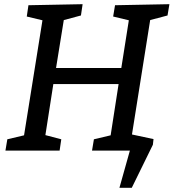

<svg xmlns="http://www.w3.org/2000/svg" viewBox="-20 -720 830 918"><path d="M790 -700 781 -646 698 -624 611 -77 714 -55 711 -28 610 178H551L601 0H420L429 -54L509 -73L547 -318H235L197 -74L273 -54L265 0H6L15 -54L95 -73L183 -623L108 -641L116 -695L375 -700L367 -646L285 -624L248 -395H560L596 -623L521 -641L530 -695Z"/></svg>

Font: Bitter Pro Medium
Style: Italic
Weight: 500
Italic angle: -9°
Designer: Sol Matas, and Bitter project Authors
Foundry: Sol Matas
Version: Version 1.010